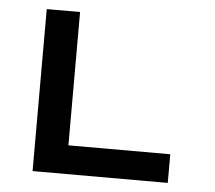

<svg xmlns="http://www.w3.org/2000/svg" viewBox="-43 -567 686 614"><g transform="rotate(5 300.0 -260.0)"><path d="M83 0V-520H190V-92H517V0Z"/></g></svg>

Font: Iosevka Semibold Extended
Style: Regular
Weight: 600
Width: 7
Monospace: yes
Designer: Belleve Invis
Foundry: Belleve Invis
Version: Version 32.5.0; ttfautohint (v1.8.4)